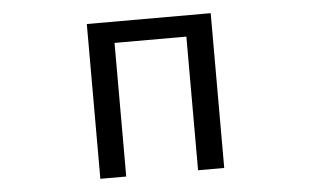

<svg xmlns="http://www.w3.org/2000/svg" viewBox="-43 -607 1087 671"><g transform="rotate(-5 500.0 -271.5)"><path d="M283.2 0V-543H717.8V0H626V-468.8H374V0Z"/></g></svg>

Font: Gen Shin Gothic Monospace Regular
Style: Regular
Weight: 400
Designer: [Source Han Sans]
Ryoko NISHIZUKA  (kana & ideographs); Paul D. Hunt (Latin, Greek & Cyrillic); Wenlong ZHANG  (bopomofo
Version: Version 1.002.20150607